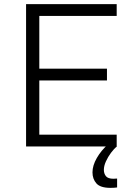

<svg xmlns="http://www.w3.org/2000/svg" viewBox="-20 -708 641 928"><path d="M106 0V-688H544V-631H170V-376H497V-319H170V-57H544V0ZM514 200Q465 200 446 178.5Q427 157 427 125Q427 92 448 55.5Q469 19 502 -10L545 0Q531 11 516.5 30.5Q502 50 492 72Q482 94 482 113Q482 131 492 143.5Q502 156 529 156Q532 156 536 155.5Q540 155 546 155V198Q532 200 514 200Z"/></svg>

Font: Saira Light
Style: Regular
Weight: 300
Designer: Hector Gatti with collaboration of the Omnibus-Type team
Foundry: Omnibus-Type
Version: Version 1.100; ttfautohint (v1.8.3)